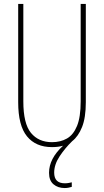

<svg xmlns="http://www.w3.org/2000/svg" viewBox="-20 -734 526 971"><path d="M254 139Q254 193 308 193Q319 193 329 191Q339 189 343 188V211Q337 213 327.5 215Q318 217 307 217Q273 217 250.5 198Q228 179 228 140Q228 68 299 3Q274 10 243 10Q161 10 116.5 -44.5Q72 -99 72 -217V-714H98V-221Q98 -109 136.5 -62Q175 -15 243 -15Q286 -15 318.5 -33.5Q351 -52 369.5 -97Q388 -142 388 -221V-714H414V-217Q414 -139 395 -91.5Q376 -44 345 -20Q309 15 281.5 56.5Q254 98 254 139Z"/></svg>

Font: Noto Sans Lao Looped ExtraCondensed Thin
Style: Regular
Weight: 100
Width: 2
Designer: Mark Frömberg, Ben Mitchell
Foundry: The Fontpad Ltd
Version: Version 1.002; ttfautohint (v1.8.4.7-5d5b)